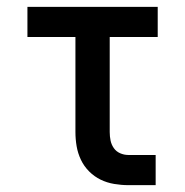

<svg xmlns="http://www.w3.org/2000/svg" viewBox="-20 -540 540 560"><path d="M354 0Q334 0 313 -3.5Q292 -7 273.5 -16Q255 -25 240 -40Q225 -55 216 -74Q207 -93 203.5 -113.5Q200 -134 200 -155V-432H60V-520H440V-432H300V-155Q300 -142 302.5 -130Q305 -118 312 -108Q319 -98 330.5 -93Q342 -88 354 -88H434V0Z"/></svg>

Font: Zed Sans Semibold
Style: Regular
Weight: 600
Designer: Belleve Invis
Foundry: Belleve Invis
Version: Version 1.0.0; ttfautohint (v1.8.4)